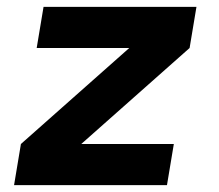

<svg xmlns="http://www.w3.org/2000/svg" viewBox="-20 -540 640 560"><path d="M21 0 41 -120 357 -400H87L107 -520H553L533 -400L217 -120H487L467 0Z"/></svg>

Font: Iosevka SS04 Hv Ex Obl
Style: Regular
Weight: 900
Width: 7
Italic angle: -9°
Monospace: yes
Designer: Belleve Invis
Foundry: Belleve Invis
Version: Version 19.0.0; ttfautohint (v1.8.4)